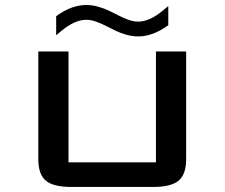

<svg xmlns="http://www.w3.org/2000/svg" viewBox="-20 -741 890 761"><path d="M202.6 -676.8Q263.2 -721.2 321.8 -721.2Q345.2 -721.2 369.4 -714.4Q393.6 -707.5 413.3 -698Q433.1 -688.5 451.9 -678.7Q470.7 -668.9 490.5 -662.1Q510.3 -655.3 527.8 -655.3Q573.7 -655.3 627.9 -701.2L647 -716.8V-641.1Q586.4 -596.7 527.8 -596.7Q504.4 -596.7 480.2 -603.5Q456.1 -610.4 436.3 -620.1Q416.5 -629.9 397.7 -639.4Q378.9 -648.9 359.1 -655.8Q339.4 -662.6 321.8 -662.6Q275.9 -662.6 221.7 -617.2L202.6 -601.1ZM717.8 -537.1V-109.9Q717.8 -50.8 688.5 -25.4Q659.2 0 585.9 0H263.7Q190.4 0 161.1 -25.4Q131.8 -50.8 131.8 -109.9V-537.1H251.5V-97.7H598.1V-537.1Z"/></svg>

Font: Squarish Sans CT
Style: RegularSC
Weight: 400
Version: Version 0.9